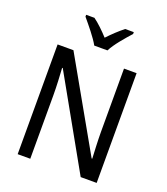

<svg xmlns="http://www.w3.org/2000/svg" viewBox="-166 -1059 1023 1174"><g transform="rotate(20 345.0 -472.0)"><path d="M301 -784H387C409 -829 465 -893 500 -932V-944H444C409 -916 379 -888 344 -851C312 -886 276 -921 244 -944H190V-932C225 -890 277 -828 301 -784ZM602 0V-714H520V-302C520 -247 524 -172 526 -130H522L191 -714H88V0H170V-413C170 -475 166 -539 163 -589H167L498 0Z"/></g></svg>

Font: Noto Sans Myanmar UI SemiCondensed
Style: Regular
Weight: 400
Width: 4
Designer: Monotype Design Team
Foundry: Monotype Imaging Inc.
Version: Version 2.103